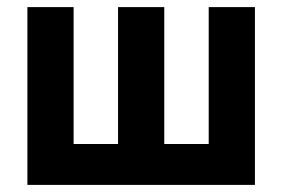

<svg xmlns="http://www.w3.org/2000/svg" viewBox="-20 -520 794 540"><path d="M57 0V-500H187V-115H312V-500H442V-115H567V-500H697V0Z"/></svg>

Font: PTSans
Style: Bold
Weight: 700
Designer: A.Korolkova, O.Umpeleva, V.Yefimov
Foundry: ParaType Ltd
Version: Version 2.003W OFL